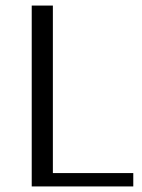

<svg xmlns="http://www.w3.org/2000/svg" viewBox="-20 -670 511 690"><path d="M459 -48V0H94V-650H170V-48Z"/></svg>

Font: Arsenal
Style: Regular
Weight: 400
Designer: Andrij Shevchenko
Foundry: Stairsfor.com
Version: Version 1.000